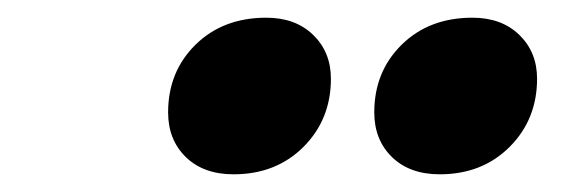

<svg xmlns="http://www.w3.org/2000/svg" viewBox="-20 -770 636 217"><path d="M244 -573Q210 -573 190 -592.5Q170 -612 170 -643Q170 -689 201 -719.5Q232 -750 281 -750Q314 -750 334 -730.5Q354 -711 354 -681Q354 -635 323 -604Q292 -573 244 -573ZM477 -573Q443 -573 423 -592.5Q403 -612 403 -643Q403 -689 434 -719.5Q465 -750 514 -750Q547 -750 567 -730.5Q587 -711 587 -681Q587 -635 556 -604Q525 -573 477 -573Z"/></svg>

Font: Wix Madefor Text ExtraBold
Style: Italic
Weight: 800
Italic angle: -12°
Designer: Dalton Maag Ltd
Foundry: Dalton Maag Ltd
Version: Version 3.100